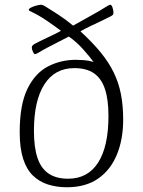

<svg xmlns="http://www.w3.org/2000/svg" viewBox="-20 -776 602 809"><path d="M262 13Q219 13 182.5 1.5Q146 -10 119 -36Q92 -62 77.5 -107Q63 -152 63 -219Q63 -335 95.5 -401.5Q128 -468 182 -496Q236 -524 300 -524Q313 -524 334 -522.5Q355 -521 374 -515Q360 -535 331 -567.5Q302 -600 270 -622Q251 -612 225.5 -599Q200 -586 179 -575Q158 -564 149 -558Q141 -553 135.5 -550.5Q130 -548 127 -548Q123 -548 118.5 -558.5Q114 -569 114 -575Q114 -580 116.5 -583.5Q119 -587 126 -591Q146 -602 178.5 -617Q211 -632 237 -646Q212 -665 178.5 -688Q145 -711 111 -727Q105 -730 103 -731.5Q101 -733 101 -734Q101 -739 110.5 -744Q120 -749 133 -752.5Q146 -756 155 -756Q159 -756 171 -749Q192 -736 224.5 -715Q257 -694 288 -668Q299 -674 318.5 -685Q338 -696 359.5 -708Q381 -720 398.5 -730Q416 -740 423 -745Q431 -750 436.5 -753Q442 -756 445 -756Q450 -756 454 -744.5Q458 -733 458 -723Q458 -718 456 -714.5Q454 -711 446 -707Q431 -699 407.5 -688Q384 -677 360 -665.5Q336 -654 319 -644Q369 -598 403.5 -556Q438 -514 459 -471Q480 -428 489.5 -379.5Q499 -331 499 -272Q499 -189 472.5 -124.5Q446 -60 393.5 -23.5Q341 13 262 13ZM267 -23Q350 -23 393.5 -91Q437 -159 437 -287Q437 -357 422 -401.5Q407 -446 375.5 -467.5Q344 -489 293 -489Q211 -489 167 -420.5Q123 -352 123 -224Q123 -155 138 -110.5Q153 -66 185 -44.5Q217 -23 267 -23Z"/></svg>

Font: Briem Hand Thin
Style: Regular
Weight: 100
Designer: Gunnlaugur SE Briem, Eben Sorkin
Foundry: Sorkin Type Co.
Version: Version 1.003